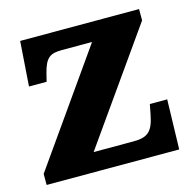

<svg xmlns="http://www.w3.org/2000/svg" viewBox="-85 -621 705 705"><g transform="rotate(-15 268.0 -268.0)"><path d="M8 0H512L517 -189H451L444 -153C432 -89 412 -72 358 -72H206L503 -493V-536H51L39 -366H106L114 -398C128 -453 146 -464 191 -464H305L8 -42Z"/></g></svg>

Font: Noto Serif Gurmukhi ExtraBold
Style: Regular
Weight: 800
Designer: Vaibhav Singh and the Monotype Design Team
Foundry: Monotype Imaging Inc.
Version: Version 2.004